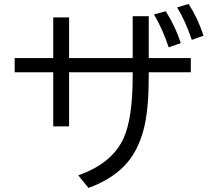

<svg xmlns="http://www.w3.org/2000/svg" viewBox="-20 -887 1039 958"><path d="M642.1 -806.2H722.2V-597.2H932.1V-526.4H722.2V-507.3Q722.2 -355.5 701.7 -261.2Q672.4 -131.3 597.2 -56.2Q529.8 11.2 421.4 50.8L370.6 -12.2Q538.6 -71.3 596.2 -196.3Q642.1 -296.4 642.1 -507.3V-526.4H324.7V-256.3H245.6V-526.4H53.2V-597.2H245.6V-800.3H324.7V-597.2H642.1ZM821.8 -650.9Q791.5 -741.7 748.5 -814.9L807.1 -831.1Q855 -754.9 882.3 -671.9ZM937 -688Q904.8 -783.2 863.8 -850.1L921.4 -867.2Q967.3 -794.9 995.6 -709Z"/></svg>

Font: UDEV Gothic 35
Style: Regular
Weight: 400
Version: v2.1.0; ttfautohint (v1.8.4.7-5d5b-dirty) -l 6 -r 45 -G 200 